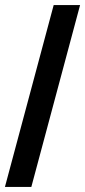

<svg xmlns="http://www.w3.org/2000/svg" viewBox="-36 -740 337 760"><path d="M-16.5 0H88L281 -720H176.5Z"/></svg>

Font: Manrope
Style: SemiBoldItalic
Weight: 600
Italic angle: -15°
Designer: Mikhail Sharanda
Foundry: Mikhail Sharanda
Version: Version 4.502;hotconv 1.0.109;makeotfexe 2.5.65596